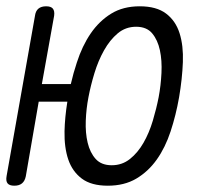

<svg xmlns="http://www.w3.org/2000/svg" viewBox="-41 -580 661 610"><path d="M131 -530 92 -313H184Q192 -348 203 -381Q220 -434 247 -473.5Q274 -513 312 -536.5Q350 -560 403 -560Q456 -560 486.5 -537Q517 -514 529.5 -474.5Q542 -435 540 -382.5Q538 -330 528 -271Q518 -214 501 -162.5Q484 -111 457 -73Q430 -35 392 -12.5Q354 10 301.5 10Q249 10 219 -12.5Q189 -35 176 -73Q163 -111 164 -163Q165 -207 173 -257H82L41 -20Q38 -5 29 2.5Q20 10 4.5 10Q-11 10 -17 2.5Q-23 -5 -20 -21L70 -529Q72 -545 81 -552.5Q90 -560 105.5 -560Q121 -560 127 -552.5Q133 -545 131 -530ZM314 -55Q347 -55 372 -75Q397 -95 415 -126.5Q433 -158 444.5 -196.5Q456 -235 463 -271Q470 -308 472 -348Q474 -388 467 -420.5Q460 -453 442.5 -474Q425 -495 391.5 -495Q358 -495 333 -474Q308 -453 289.5 -420Q271 -387 259 -347.5Q247 -308 240 -271Q233 -235 231.5 -196.5Q230 -158 237.5 -126.5Q245 -95 263 -75Q281 -55 314 -55Z"/></svg>

Font: Maple Mono ExtraLight
Style: Italic
Weight: 275
Italic angle: -10°
Monospace: yes
Designer: subframe7536
Version: Version 7.000